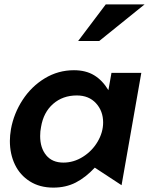

<svg xmlns="http://www.w3.org/2000/svg" viewBox="-20 -844 681 875"><path d="M330 -409Q385 -409 417.5 -373.5Q450 -338 450 -286Q450 -241 425 -198.5Q400 -156 358 -129.5Q316 -103 269 -103Q218 -103 190.5 -136.5Q163 -170 163 -224Q163 -246 167 -265Q178 -332 222 -370.5Q266 -409 330 -409ZM624 -512H488L474 -433Q447 -478 409 -501Q371 -524 317 -524Q245 -524 184 -487Q123 -450 83 -388.5Q43 -327 30 -256Q25 -226 25 -202Q25 -142 48 -94Q71 -46 116 -17.5Q161 11 223 11Q280 11 325 -12Q370 -35 412 -80L534 0ZM336 -657H432L639 -824H462Z"/></svg>

Font: Geom SemiBold
Style: Bold Italic
Weight: 600
Italic angle: -10°
Version: Version 1.102